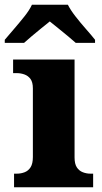

<svg xmlns="http://www.w3.org/2000/svg" viewBox="-45 -786 430 806"><path d="M14 0V-57H26Q43 -57 58.5 -63Q74 -69 83.5 -84Q93 -99 93 -127V-415Q93 -441 83 -454.5Q73 -468 57.5 -473.5Q42 -479 26 -479H10V-536H268V-125Q268 -98 277.5 -83.5Q287 -69 302.5 -63Q318 -57 334 -57H346V0ZM-25 -619Q-9 -638 13.5 -664Q36 -690 57.5 -717Q79 -744 89 -766H240Q251 -744 272 -717Q293 -690 316 -664Q339 -638 354 -619V-606H273Q261 -617 241 -633.5Q221 -650 200 -667Q179 -684 164 -696Q149 -684 128 -667Q107 -650 87.5 -633.5Q68 -617 56 -606H-25Z"/></svg>

Font: Noto Serif Bengali ExtraBold
Style: Regular
Weight: 800
Designer: Juan Bruce, Universal Thirst, Indian Type Foundry and the Monotype Design Team.
Foundry: Monotype Imaging Inc.
Version: Version 2.003